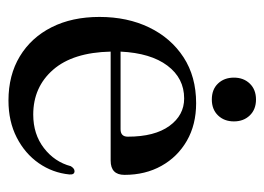

<svg xmlns="http://www.w3.org/2000/svg" viewBox="-108 -522 640 465"><g transform="rotate(90 212.5 -290.0)"><path d="M404 -271Q404 -237.5 369.5 -237.5H105.5Q107.5 -146 149.5 -98Q191.5 -50 258 -50Q305.5 -50 339 -75.8Q372.5 -101.5 383 -141Q388.5 -150 395 -150Q404 -150 403 -137.5Q399 -97 375.8 -63.5Q352.5 -30 313.5 -10Q274.5 10 224 10Q162.5 10 117 -17.5Q71.5 -45 46.5 -94.5Q21.5 -144 21.5 -210.5Q21.5 -278 47 -330.8Q72.5 -383.5 119.2 -414Q166 -444.5 230.5 -444.5Q282.5 -444.5 321.5 -422Q360.5 -399.5 382.2 -360.5Q404 -321.5 404 -271ZM219 -415.5Q170 -415.5 139.5 -375Q109 -334.5 105.5 -261.5H293.5Q311.5 -261.5 311.5 -279Q311.5 -344 285.5 -379.8Q259.5 -415.5 219 -415.5ZM221.5 -482.5Q197 -482.5 182.8 -497.5Q168.5 -512.5 168.5 -536Q168.5 -559.5 183 -574.5Q197.5 -589.5 221.5 -589.5Q245.5 -589.5 260 -574.5Q274.5 -559.5 274.5 -536Q274.5 -512.5 260 -497.5Q245.5 -482.5 221.5 -482.5Z"/></g></svg>

Font: Fraunces 144pt S050
Style: Regular
Weight: 400
Version: Version 1.000; ttfautohint (v1.8.3)